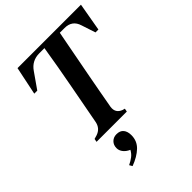

<svg xmlns="http://www.w3.org/2000/svg" viewBox="-258 -788 1175 1175"><g transform="rotate(-45 330.0 -200.0)"><path d="M134 0 138 -21 162 -28Q207 -43 216 -90L265 -351Q277 -415 290.5 -491Q304 -567 314 -631H270Q205 -631 169 -578L99 -478H73L111 -661H660L628 -478H603L573 -569Q554 -631 488 -631H447L386 -310Q376 -259 366 -202Q356 -145 346 -91Q339 -42 385 -25L400 -21L396 0ZM185 261 174 242Q199 230 216.5 216.5Q234 203 246 181Q222 171 207.5 153Q193 135 193 114Q193 87 210 70Q227 53 253 53Q284 53 299 71.5Q314 90 314 122Q314 172 279 205.5Q244 239 185 261Z"/></g></svg>

Font: DeepMind Serif Text
Style: Italic
Weight: 400
Italic angle: -12°
Designer: Frank Grießhammer / Modifications: Colophon Foundry
Foundry: Colophon Foundry
Version: Version 5.003; ttfautohint (v1.8.2)